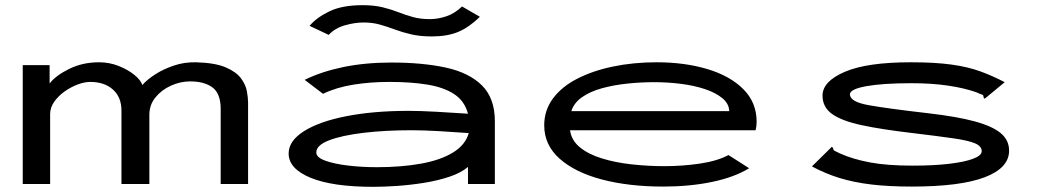

<svg xmlns="http://www.w3.org/2000/svg" viewBox="-20 -712 4040 743"><path d="M68 0V-460H172V-389Q196 -420 248 -445.5Q300 -471 363 -471Q403 -471 438.5 -457Q474 -443 499 -423Q524 -403 531 -383Q548 -403 579.5 -423.5Q611 -444 652 -458Q693 -472 738 -471Q812 -469 853 -451.5Q894 -434 912.5 -409Q931 -384 935.5 -358.5Q940 -333 940 -315V0H834V-290Q834 -350 802.5 -373.5Q771 -397 716 -397Q678 -397 641.5 -380.5Q605 -364 581.5 -335Q558 -306 558 -268V0H450V-284Q450 -336 417 -365.5Q384 -395 329 -395Q307 -395 280.5 -385Q254 -375 230 -358Q206 -341 190 -318.5Q174 -296 174 -271V0Z M1425 11Q1267 11 1182 -24Q1097 -59 1097 -118Q1097 -167 1156.5 -204.5Q1216 -242 1321 -262.5Q1426 -283 1561 -283Q1606 -283 1669 -279.5Q1732 -276 1791 -272Q1778 -321 1738 -347.5Q1698 -374 1634.5 -384.5Q1571 -395 1487 -395Q1414 -395 1348 -384.5Q1282 -374 1230 -349L1159 -403Q1224 -435 1308.5 -452.5Q1393 -470 1495 -470Q1615 -470 1705 -450.5Q1795 -431 1845 -381.5Q1895 -332 1895 -243V0H1791V-66Q1764 -43 1719 -28Q1674 -13 1621 -4.5Q1568 4 1516.5 7.5Q1465 11 1425 11ZM1204 -122Q1204 -103 1238 -90.5Q1272 -78 1325.5 -71.5Q1379 -65 1439 -65Q1532 -65 1608 -78.5Q1684 -92 1732.5 -121.5Q1781 -151 1794 -197Q1741 -201 1679.5 -204.5Q1618 -208 1573 -208Q1470 -208 1386.5 -198Q1303 -188 1253.5 -169Q1204 -150 1204 -122ZM1768 -687 1837 -647Q1795 -606 1753 -588.5Q1711 -571 1651 -571Q1606 -571 1571.5 -579Q1537 -587 1507.5 -598Q1478 -609 1449.5 -617Q1421 -625 1387 -625Q1353 -625 1314.5 -614Q1276 -603 1252 -577L1178 -612Q1206 -645 1255.5 -668.5Q1305 -692 1383 -692Q1427 -692 1460 -684Q1493 -676 1521 -665Q1549 -654 1578 -646Q1607 -638 1643 -638Q1675 -638 1707.5 -649Q1740 -660 1768 -687Z M2547 10Q2413 10 2309 -17.5Q2205 -45 2145.5 -98Q2086 -151 2086 -227Q2086 -285 2119.5 -330.5Q2153 -376 2213 -407Q2273 -438 2352 -454.5Q2431 -471 2521 -471Q2630 -471 2718 -444.5Q2806 -418 2857 -366.5Q2908 -315 2908 -241Q2908 -232 2907 -224Q2906 -216 2904 -208H2186Q2191 -169 2224 -142Q2257 -115 2309 -99Q2361 -83 2424 -76Q2487 -69 2551 -69Q2622 -69 2689 -79Q2756 -89 2799 -112L2879 -61Q2822 -26 2735.5 -8Q2649 10 2547 10ZM2191 -282H2802Q2801 -311 2775.5 -332Q2750 -353 2708.5 -367Q2667 -381 2615.5 -387.5Q2564 -394 2511 -394Q2460 -394 2407.5 -388.5Q2355 -383 2309.5 -370.5Q2264 -358 2232.5 -336Q2201 -314 2191 -282Z M3508 10Q3420 10 3352.5 2Q3285 -6 3229.5 -23Q3174 -40 3122 -68L3192 -137L3199 -144L3204 -139Q3204 -131 3210.5 -128Q3217 -125 3231 -118Q3280 -96 3346.5 -83.5Q3413 -71 3512 -71Q3592 -71 3652 -78Q3712 -85 3745.5 -97.5Q3779 -110 3779 -127Q3779 -146 3754 -157Q3729 -168 3670.5 -176.5Q3612 -185 3512 -197Q3392 -211 3315 -227.5Q3238 -244 3200.5 -270.5Q3163 -297 3163 -342Q3163 -397 3249 -434Q3335 -471 3504 -471Q3599 -471 3663 -462Q3727 -453 3774.5 -435.5Q3822 -418 3868 -394L3798 -336L3790 -330L3786 -335Q3787 -344 3780 -346Q3773 -348 3758 -355Q3713 -371 3650 -380.5Q3587 -390 3508 -390Q3396 -390 3332.5 -378.5Q3269 -367 3269 -347Q3269 -318 3341.5 -305Q3414 -292 3570 -274Q3684 -261 3753 -242Q3822 -223 3853.5 -196Q3885 -169 3885 -129Q3885 -62 3790.5 -26Q3696 10 3508 10Z"/></svg>

Font: Inconsolata UltraExpanded Medium
Style: Regular
Weight: 500
Width: 9
Monospace: yes
Designer: Raph Levien, Cyreal, Brenton Simpson
Foundry: Raph Levien, Cyreal, Google
Version: Version 3.001; ttfautohint (v1.8.2.53-6de2)